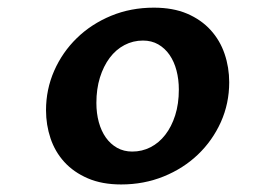

<svg xmlns="http://www.w3.org/2000/svg" viewBox="-20 -745 661 499"><path d="M294.9 -265.6Q245.1 -265.6 208.3 -281.5Q171.4 -297.4 147.2 -324Q123 -350.6 111.3 -385.5Q99.6 -420.4 99.6 -458.5Q99.6 -512.7 120.8 -561Q142.1 -609.4 179.7 -646Q217.3 -682.6 268.6 -703.9Q319.8 -725.1 379.9 -725.1Q429.7 -725.1 466.3 -709.5Q502.9 -693.8 527.3 -667Q551.8 -640.1 563.7 -605Q575.7 -569.8 575.7 -531.2Q575.7 -476.1 554 -427.7Q532.2 -379.4 494.4 -343.3Q456.5 -307.1 405.3 -286.4Q354 -265.6 294.9 -265.6ZM323.7 -351.1Q349.1 -351.1 371.1 -362.3Q393.1 -373.5 409.4 -394.5Q425.8 -415.5 435.3 -445.3Q444.8 -475.1 444.8 -512.2Q444.8 -538.6 438.7 -561.8Q432.6 -585 420.7 -602.3Q408.7 -619.6 391.4 -629.6Q374 -639.6 351.6 -639.6Q325.7 -639.6 303.5 -627.9Q281.2 -616.2 265.1 -594.7Q249 -573.2 239.7 -543.5Q230.5 -513.7 230.5 -477.5Q230.5 -450.7 236.8 -427.5Q243.2 -404.3 255.1 -387.5Q267.1 -370.6 284.4 -360.8Q301.8 -351.1 323.7 -351.1Z"/></svg>

Font: Proza Libre
Style: SemiBold Italic
Weight: 600
Designer: Jasper de Waard
Foundry: Jasper de Waard
Version: Version 1.000; ttfautohint (v1.4.1.8-43bc)